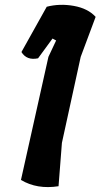

<svg xmlns="http://www.w3.org/2000/svg" viewBox="-20 -772 417 797"><path d="M315 -536 237 -179 223 1Q134 15 67 -25L181 -536L213 -604L198 -612L138 -530Q91 -520 69 -556L174 -744Q228 -758 286.5 -747.5Q345 -737 377 -702Z"/></svg>

Font: Tillana SemiBold
Style: Regular
Weight: 600
Designer: Lipi Raval (Devanagari, Latin), Jonny Pinhorn (Latin)
Foundry: Indian Type Foundry
Version: Version 2.003;PS 1.0;hotconv 1.0.79;makeotf.lib2.5.61930; tt